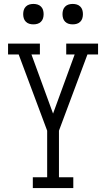

<svg xmlns="http://www.w3.org/2000/svg" viewBox="-20 -957 540 977"><path d="M147 0V-55H220V-292L75 -680H21V-735H183V-680H140L250 -379L360 -680H317V-735H479V-680H425L280 -292V-55H353V0ZM350 -833Q339 -833 329 -836Q319 -839 311.5 -846.5Q304 -854 301 -864Q298 -874 298 -885Q298 -896 301 -906Q304 -916 311.5 -923.5Q319 -931 329 -934Q339 -937 350 -937Q361 -937 371 -934Q381 -931 388.5 -923.5Q396 -916 399 -906Q402 -896 402 -885Q402 -874 399 -864Q396 -854 388.5 -846.5Q381 -839 371 -836Q361 -833 350 -833ZM150 -833Q139 -833 129 -836Q119 -839 111.5 -846.5Q104 -854 101 -864Q98 -874 98 -885Q98 -896 101 -906Q104 -916 111.5 -923.5Q119 -931 129 -934Q139 -937 150 -937Q161 -937 171 -934Q181 -931 188.5 -923.5Q196 -916 199 -906Q202 -896 202 -885Q202 -874 199 -864Q196 -854 188.5 -846.5Q181 -839 171 -836Q161 -833 150 -833Z"/></svg>

Font: Iosevka Slab Light
Style: Regular
Weight: 300
Monospace: yes
Designer: Belleve Invis
Foundry: Belleve Invis
Version: Version 11.1.0; ttfautohint (v1.8.3)